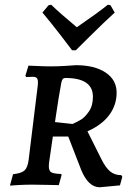

<svg xmlns="http://www.w3.org/2000/svg" viewBox="-20 -778 561 810"><path d="M189 -106Q186 -88 186 -77Q186 -57 196.5 -51Q207 -45 238 -44L240 -40L228 3Q215 3 181 2Q147 1 116 1Q89 1 60 2.5Q31 4 22 5L35 -43Q71 -47 84 -59.5Q97 -72 101 -105L139 -415Q140 -421 140 -431Q140 -444 135 -449Q130 -454 118 -454L91 -453L87 -458L100 -501Q110 -501 138.5 -499.5Q167 -498 195 -498Q224 -498 256 -500Q288 -502 300 -503Q379 -503 425.5 -472Q472 -441 472 -387Q472 -335 441 -293Q410 -251 349 -224L408 -106Q426 -70 445 -54.5Q464 -39 492 -39L496 -32L486 4L401 12Q353 12 323 -60L268 -202H203ZM372 -370Q372 -449 256 -449Q249 -449 245.5 -445.5Q242 -442 239 -431Q226 -360 217 -297L212 -263L286 -255Q306 -264 322 -273.5Q338 -283 355 -307.5Q372 -332 372 -370ZM196 -758Q231 -724 304 -663Q393 -724 435 -758L446 -756L464 -725Q416 -681 365.5 -631Q315 -581 300 -566H284Q273 -581 234.5 -631Q196 -681 159 -725L185 -756Z"/></svg>

Font: Alegreya SC Medium
Style: Italic
Weight: 500
Italic angle: -7°
Designer: Juan Pablo del Peral
Foundry: Huerta Tipografica
Version: Version 2.007; ttfautohint (v1.6)